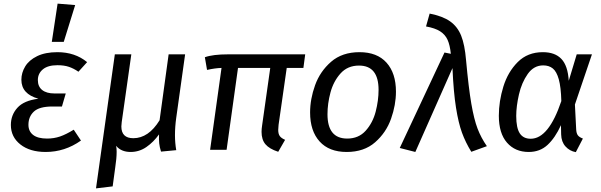

<svg xmlns="http://www.w3.org/2000/svg" viewBox="-20 -827 3316 1060"><path d="M40 -137Q40 -192 76 -232Q112 -272 192 -282Q98 -308 98 -387Q98 -425 119 -460Q140 -495 185 -517Q230 -539 297 -539Q394 -539 461 -484L413 -431Q387 -449 360.5 -458Q334 -467 297 -467Q244 -467 216.5 -444Q189 -421 189 -385Q189 -349 213 -330Q237 -311 281 -311H343L322 -239H269Q197 -239 167 -211Q137 -183 137 -138Q137 -102 163 -82Q189 -62 240 -62Q278 -62 311.5 -73.5Q345 -85 387 -111L427 -51Q338 12 232 12Q145 12 92.5 -29.5Q40 -71 40 -137ZM395 -799 332 -596H266L298 -807Z M946 -81Q946 -38 953 2L869 10Q861 -15 859 -35.5Q857 -56 858 -85Q828 -43 788.5 -15.5Q749 12 701 12Q649 12 621 -22Q624 -9 624 11Q624 47 616 99L602 202L510 213L614 -527H705L652 -153Q650 -135 650 -129Q650 -64 716 -64Q800 -64 861 -163L911 -527H1002L953 -177Q946 -127 946 -81Z M1518 -138Q1516 -116 1516 -110Q1516 -88 1524.5 -76Q1533 -64 1554 -55L1516 11Q1467 -5 1445.5 -30.5Q1424 -56 1424 -99Q1424 -115 1427 -134L1472 -452H1294L1231 0H1140L1203 -452Q1168 -451 1123 -441L1111 -511Q1155 -527 1240 -527H1665L1655 -452H1563Z M1692 -206Q1692 -280 1719.5 -356.5Q1747 -433 1808 -486Q1869 -539 1965 -539Q2062 -539 2114 -481Q2166 -423 2166 -321Q2166 -248 2139 -171.5Q2112 -95 2051 -41.5Q1990 12 1894 12Q1797 12 1744.5 -46Q1692 -104 1692 -206ZM2070 -331Q2070 -465 1962 -465Q1899 -465 1860 -421.5Q1821 -378 1804.5 -316.5Q1788 -255 1788 -196Q1788 -62 1897 -62Q1960 -62 1999 -105.5Q2038 -149 2054 -210.5Q2070 -272 2070 -331Z M2553 -495Q2567 -342 2582 -255Q2597 -168 2616.5 -117Q2636 -66 2668 -20L2582 11Q2550 -41 2530.5 -94.5Q2511 -148 2497.5 -232.5Q2484 -317 2478 -451L2273 12L2187 -10L2434 -537L2469 -530Q2464 -578 2451 -607Q2438 -636 2410 -654Q2382 -672 2332 -681L2352 -752Q2424 -738 2465 -709Q2506 -680 2526 -630Q2546 -580 2553 -495Z M3120 -381 3164 -527H3248L3154 -250L3161 -113Q3162 -92 3169.5 -81Q3177 -70 3198 -62L3159 13Q3125 7 3102 -18.5Q3079 -44 3078 -85L3077 -136Q3045 -66 3003 -27Q2961 12 2899 12Q2824 12 2779 -39.5Q2734 -91 2734 -188Q2734 -268 2759 -349Q2784 -430 2838.5 -484.5Q2893 -539 2977 -539Q3044 -539 3079.5 -501.5Q3115 -464 3120 -381ZM2830 -187Q2830 -121 2849.5 -91Q2869 -61 2910 -61Q3009 -61 3079 -269Q3077 -346 3065 -389Q3053 -432 3032 -449Q3011 -466 2979 -466Q2927 -466 2893.5 -418.5Q2860 -371 2845 -305.5Q2830 -240 2830 -187Z"/></svg>

Font: Fira Sans
Style: Italic
Weight: 400
Italic angle: -8°
Designer: bBox Type GmbH & Carrois Corporate GbR & Edenspiekermann AG
Foundry: bBox Type GmbH & Carrois Corporate GbR & Edenspiekermann AG
Version: Version 4.301